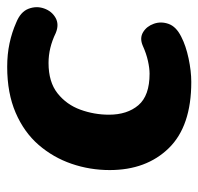

<svg xmlns="http://www.w3.org/2000/svg" viewBox="-29 -512 552 534"><g transform="rotate(-90 247.0 -245.0)"><path d="M286 11Q163 11 102 -51.5Q41 -114 41 -216Q41 -271 58.5 -322Q76 -373 111 -413.5Q146 -454 200.5 -477.5Q255 -501 328 -501Q363 -501 393.5 -494.5Q424 -488 451 -476Q481 -464 489.5 -442Q498 -420 490.5 -398.5Q483 -377 464.5 -366.5Q446 -356 422 -366Q381 -386 339 -386Q286 -386 254.5 -361Q223 -336 209 -297.5Q195 -259 195 -218Q195 -167 221.5 -136Q248 -105 309 -105Q324 -105 344.5 -109.5Q365 -114 387 -124Q408 -133 424.5 -123Q441 -113 448 -93Q455 -73 447.5 -52Q440 -31 412 -17Q387 -4 351.5 3.5Q316 11 286 11Z"/></g></svg>

Font: Nunito ExtraBold
Style: Italic
Weight: 800
Italic angle: -9°
Designer: Vernon Adams
Foundry: Vernon Adams
Version: Version 3.601; ttfautohint (v1.8.2.53-6de2)